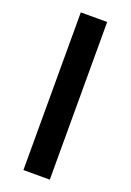

<svg xmlns="http://www.w3.org/2000/svg" viewBox="-140 -772 561 824"><g transform="rotate(20 140.0 -360.0)"><path d="M80 0H200.5V-720H80Z"/></g></svg>

Font: Manrope
Style: Bold
Weight: 700
Designer: Mikhail Sharanda
Foundry: Mikhail Sharanda
Version: Version 4.505;FEAKit 1.0